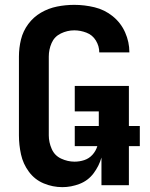

<svg xmlns="http://www.w3.org/2000/svg" viewBox="-20 -763 616 791"><path d="M237 8Q273 8 308 -5.5Q343 -19 365.5 -49Q388 -79 398 -114V0H511V-161H556V-244H511V-409H288V-304H387V-244H288V-161H381Q375 -141 361 -125.5Q347 -110 327.5 -103.5Q308 -97 287 -97Q259 -97 232 -109.5Q205 -122 193 -149.5Q181 -177 181 -205V-530Q181 -559 192.5 -585.5Q204 -612 230.5 -625Q257 -638 286 -638Q311 -638 336 -628.5Q361 -619 375 -596Q389 -573 389 -547H513V-548Q513 -590 495.5 -629.5Q478 -669 444.5 -696Q411 -723 369.5 -733Q328 -743 286 -743Q250 -743 215 -736Q180 -729 149 -711Q118 -693 96.5 -664Q75 -635 66.5 -600.5Q58 -566 58 -530V-205Q58 -166 66.5 -127Q75 -88 99 -55.5Q123 -23 160 -7.5Q197 8 237 8Z"/></svg>

Font: Iosevka Sparkle
Style: Bold
Weight: 700
Designer: Belleve Invis
Foundry: Belleve Invis
Version: Version 4.5.0; ttfautohint (v1.8.3)